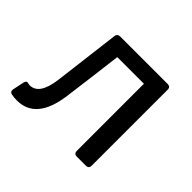

<svg xmlns="http://www.w3.org/2000/svg" viewBox="-118 -609 767 767"><g transform="rotate(45 265.5 -225.5)"><path d="M24.4 7.8C34.2 9.8 43 10.7 54.7 10.7C126 10.7 169.9 -40 183.6 -143.6C195.3 -227.5 205.1 -311.5 215.8 -395.5H366.2V-15.6C366.2 -5.9 372.1 0 381.8 0H434.6C444.3 0 450.2 -5.9 450.2 -15.6V-446.3C450.2 -456.1 444.3 -461.9 434.6 -461.9H165C155.3 -461.9 149.4 -456.1 148.4 -447.3L113.3 -164.1C104.5 -97.7 82 -68.4 47.9 -68.4C43.9 -68.4 40 -69.3 37.1 -70.3C30.3 -72.3 24.4 -68.4 22.5 -57.6L12.7 -10.7C10.7 -1 14.6 5.9 24.4 7.8Z"/></g></svg>

Font: Ed Sans Neue
Style: Regular
Weight: 400
Designer: Stephen Hutchings
Version: Version 1.004;PS 001.004;hotconv 1.0.88;makeotf.lib2.5.64775